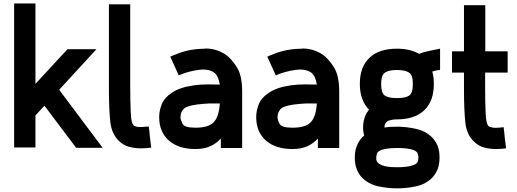

<svg xmlns="http://www.w3.org/2000/svg" viewBox="-20 -833 2916 1082"><path d="M558.6 0Q476.6 -109.4 313.5 -327.1Q382.8 -403.3 523.4 -555.7Q468.8 -555.7 360.4 -555.7Q299.8 -490.2 179.7 -360.4Q179.7 -510.7 179.7 -813.5Q139.6 -813.5 59.6 -813.5Q59.6 -543 59.6 -2Q99.6 -2 179.7 -2Q179.7 -62.5 179.7 -182.6Q196.3 -201.2 230.5 -237.3Q290 -158.2 409.2 0Q459 0 558.6 0Z M654.3 -35.2Q609.4 -75.2 601.6 -146.5Q593.8 -216.8 593.8 -336.9Q593.8 -408.2 593.8 -460.9Q593.8 -513.7 593.8 -551.8Q593.8 -583 593.8 -605.5Q593.8 -628.9 593.8 -645.5Q593.8 -700.2 593.8 -712.9Q593.8 -726.6 593.8 -761.7Q593.8 -770.5 593.8 -781.2Q593.8 -793 593.8 -808.6Q633.8 -808.6 713.9 -808.6Q713.9 -651.4 713.9 -336.9Q713.9 -262.7 716.8 -200.2Q718.8 -137.7 734.4 -125Q737.3 -122.1 753.9 -118.2Q770.5 -115.2 818.4 -120.1Q820.3 -102.5 822.3 -88.9Q823.2 -75.2 824.2 -66.4Q829.1 -27.3 829.1 -26.4Q829.1 -25.4 832 -1Q818.4 0 802.7 2Q788.1 2.9 773.4 2.9Q741.2 2.9 710 -4.9Q678.7 -12.7 654.3 -35.2Z M1344.7 -314.5Q1344.7 -209 1344.7 1Q1304.7 1 1224.6 1Q1224.6 -16.6 1224.6 -52.7Q1202.1 -26.4 1167 -9.8Q1131.8 6.8 1081.1 6.8Q1081.1 6.8 1081.1 6.8Q1080.1 6.8 1080.1 6.8Q986.3 6.8 931.6 -41Q877 -89.8 877 -172.9Q877 -209 891.6 -246.1Q906.2 -282.2 947.3 -309.6Q969.7 -325.2 1001 -335.9Q1033.2 -346.7 1075.2 -352.5Q1111.3 -357.4 1150.4 -357.4Q1189.5 -357.4 1218.8 -356.4Q1215.8 -376 1208 -395.5Q1200.2 -414.1 1185.5 -424.8Q1153.3 -447.3 1094.7 -438.5Q1035.2 -429.7 987.3 -408.2Q971.7 -443.4 939.5 -513.7Q951.2 -519.5 972.7 -527.3Q993.2 -536.1 1020.5 -543.9Q1070.3 -557.6 1133.8 -558.6Q1135.7 -559.6 1138.7 -559.6Q1198.2 -559.6 1250 -526.4Q1282.2 -504.9 1313.5 -456.1Q1344.7 -409.2 1344.7 -317.4Q1344.7 -316.4 1344.7 -314.5ZM1218.8 -250Q1209 -250 1197.3 -250Q1179.7 -250 1157.2 -250Q1120.1 -248 1090.8 -244.1Q1026.4 -235.4 1011.7 -215.8Q997.1 -196.3 997.1 -172.9Q997.1 -159.2 1007.8 -136.7Q1018.6 -113.3 1081.1 -113.3Q1154.3 -113.3 1183.6 -143.6Q1213.9 -173.8 1218.8 -250Z M1891.6 -314.5Q1891.6 -209 1891.6 1Q1851.6 1 1771.5 1Q1771.5 -16.6 1771.5 -52.7Q1749 -26.4 1713.9 -9.8Q1678.7 6.8 1627.9 6.8Q1627.9 6.8 1627.9 6.8Q1627 6.8 1627 6.8Q1533.2 6.8 1478.5 -41Q1423.8 -89.8 1423.8 -172.9Q1423.8 -209 1438.5 -246.1Q1453.1 -282.2 1494.1 -309.6Q1516.6 -325.2 1547.9 -335.9Q1580.1 -346.7 1622.1 -352.5Q1658.2 -357.4 1697.3 -357.4Q1736.3 -357.4 1765.6 -356.4Q1762.7 -376 1754.9 -395.5Q1747.1 -414.1 1732.4 -424.8Q1700.2 -447.3 1641.6 -438.5Q1582 -429.7 1534.2 -408.2Q1518.6 -443.4 1486.3 -513.7Q1498 -519.5 1519.5 -527.3Q1540 -536.1 1567.4 -543.9Q1617.2 -557.6 1680.7 -558.6Q1682.6 -559.6 1685.5 -559.6Q1745.1 -559.6 1796.9 -526.4Q1829.1 -504.9 1860.4 -456.1Q1891.6 -409.2 1891.6 -317.4Q1891.6 -316.4 1891.6 -314.5ZM1765.6 -250Q1755.9 -250 1744.1 -250Q1726.6 -250 1704.1 -250Q1667 -248 1637.7 -244.1Q1573.2 -235.4 1558.6 -215.8Q1543.9 -196.3 1543.9 -172.9Q1543.9 -159.2 1554.7 -136.7Q1565.4 -113.3 1627.9 -113.3Q1701.2 -113.3 1730.5 -143.6Q1760.7 -173.8 1765.6 -250Z M2460 -558.6Q2460 -535.2 2460 -534.2Q2460 -533.2 2460 -493.2Q2460 -483.4 2460 -469.7Q2460 -456.1 2460 -438.5Q2447.3 -438.5 2436.5 -435.5Q2424.8 -432.6 2416 -429.7Q2420.9 -414.1 2422.9 -396.5Q2424.8 -378.9 2424.8 -359.4Q2424.8 -262.7 2371.1 -211.9Q2317.4 -160.2 2215.8 -160.2Q2215.8 -160.2 2213.9 -160.2Q2212.9 -160.2 2211.9 -160.2Q2195.3 -160.2 2177.7 -155.3Q2159.2 -151.4 2151.4 -136.7Q2148.4 -132.8 2147.5 -126Q2146.5 -120.1 2146.5 -114.3Q2164.1 -117.2 2182.6 -118.2Q2201.2 -119.1 2217.8 -119.1Q2271.5 -119.1 2326.2 -106.4Q2380.9 -93.8 2416 -57.6Q2434.6 -38.1 2446.3 -10.7Q2457 17.6 2457 54.7Q2457 92.8 2446.3 120.1Q2434.6 148.4 2416 168Q2380.9 204.1 2326.2 216.8Q2271.5 228.5 2217.8 228.5Q2165 228.5 2110.4 216.8Q2055.7 204.1 2020.5 168Q2001 148.4 1990.2 120.1Q1979.5 92.8 1979.5 54.7Q1979.5 12.7 1994.1 -18.6Q2007.8 -48.8 2032.2 -69.3Q2023.4 -101.6 2027.3 -135.7Q2031.2 -168.9 2046.9 -197.3Q2049.8 -201.2 2052.7 -205.1Q2055.7 -210 2059.6 -214.8Q2034.2 -240.2 2021.5 -276.4Q2007.8 -312.5 2007.8 -360.4Q2007.8 -456.1 2062.5 -507.8Q2116.2 -558.6 2216.8 -558.6Q2255.9 -558.6 2287.1 -550.8Q2318.4 -543 2342.8 -529.3Q2363.3 -539.1 2397.5 -545.9Q2430.7 -551.8 2460 -558.6ZM2337.9 54.7Q2337.9 44.9 2334 32.2Q2330.1 19.5 2305.7 10.7Q2293 6.8 2271.5 3.9Q2251 1 2218.8 1Q2187.5 1 2167 3.9Q2145.5 6.8 2132.8 10.7Q2108.4 19.5 2104.5 32.2Q2100.6 43.9 2100.6 54.7Q2100.6 60.5 2100.6 66.4Q2101.6 73.2 2105.5 79.1Q2112.3 90.8 2136.7 99.6Q2161.1 109.4 2218.8 109.4Q2251 109.4 2271.5 106.4Q2293 103.5 2305.7 98.6Q2330.1 90.8 2334 78.1Q2337.9 65.4 2337.9 54.7ZM2216.8 -280.3Q2264.6 -280.3 2285.2 -293.9Q2306.6 -307.6 2306.6 -359.4Q2306.6 -410.2 2285.2 -423.8Q2264.6 -438.5 2216.8 -438.5Q2169.9 -438.5 2149.4 -423.8Q2127.9 -410.2 2127.9 -359.4Q2127.9 -307.6 2149.4 -293.9Q2169.9 -280.3 2216.8 -280.3Z M2840.8 -423.8Q2798.8 -423.8 2713.9 -423.8Q2713.9 -406.2 2713.9 -405.3Q2713.9 -404.3 2713.9 -374Q2713.9 -367.2 2713.9 -356.4Q2713.9 -346.7 2713.9 -333Q2713.9 -257.8 2716.8 -196.3Q2718.8 -134.8 2734.4 -121.1Q2737.3 -118.2 2754.9 -114.3Q2771.5 -110.4 2818.4 -116.2Q2820.3 -91.8 2821.3 -90.8Q2821.3 -89.8 2825.2 -50.8Q2827.1 -42 2828.1 -28.3Q2830.1 -14.6 2832 2.9Q2817.4 4.9 2803.7 5.9Q2789.1 6.8 2774.4 6.8Q2742.2 6.8 2710.9 -1Q2679.7 -8.8 2655.3 -31.2Q2610.4 -70.3 2602.5 -141.6Q2594.7 -212.9 2594.7 -333Q2594.7 -363.3 2594.7 -423.8Q2572.3 -423.8 2527.3 -423.8Q2527.3 -444.3 2527.3 -485.4Q2527.3 -504.9 2527.3 -543.9Q2549.8 -543.9 2594.7 -543.9Q2594.7 -630.9 2594.7 -803.7Q2634.8 -803.7 2714.8 -803.7Q2714.8 -717.8 2714.8 -543.9Q2756.8 -543.9 2840.8 -543.9Q2840.8 -503.9 2840.8 -423.8Z"/></svg>

Font: Seiden_Sans_Regular
Style: Regular
Weight: 400
Designer: Kevin Beronilla
Version: Version 1.0